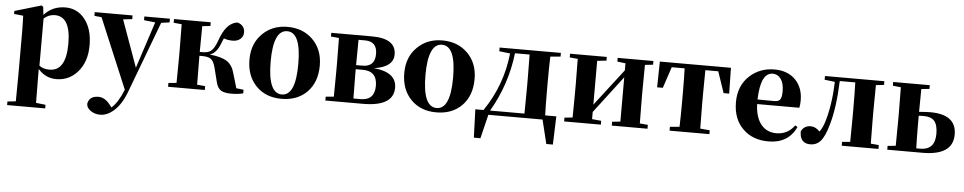

<svg xmlns="http://www.w3.org/2000/svg" viewBox="-43 -917 7744 1542"><g transform="rotate(5 3828.5 -146.0)"><path d="M266 -79Q297 -54 349 -54Q482 -54 482 -275Q482 -494 355 -494Q305 -494 266 -459ZM262 -488Q330 -563 434 -563Q529 -563 589 -489Q653 -410 653 -276Q653 -143 581 -61Q512 17 410 17Q322 17 263 -52V7Q263 65 265 221L342 230V259H35V230L102 223Q104 65 104 7V-320Q104 -395 101 -467L27 -475V-499L241 -562L255 -552Z M1277 -516 1210 -507 994 68Q954 175 891 228Q840 271 786 271Q743 271 710 249Q676 226 675 193Q686 129 761 129Q812 129 855 184L871 205Q923 161 966 54L729 -510L671 -516V-546H976V-516L903 -508L1039 -130L1162 -506L1071 -516V-546H1277Z M1916 -29V0Q1874 11 1821 11Q1762 11 1735 -7Q1708 -25 1697 -71L1668 -186Q1655 -236 1633 -253Q1611 -270 1559 -270H1539Q1539 -153 1541 -37L1606 -31V0H1310V-31L1375 -37Q1377 -153 1377 -238V-308Q1377 -392 1375 -510L1310 -516V-546H1606V-516L1541 -509Q1539 -395 1539 -301H1559Q1603 -301 1625 -316Q1655 -337 1678 -402Q1728 -552 1821 -563Q1880 -545 1880 -487Q1880 -454 1854 -433Q1830 -414 1794 -414Q1756 -414 1723 -426Q1715 -411 1707 -389Q1676 -304 1621 -287Q1716 -278 1761 -248Q1805 -219 1822 -155L1857 -36Z M2019 -64Q1942 -144 1942 -276Q1942 -406 2025 -486Q2104 -563 2225 -563Q2347 -563 2426 -487Q2509 -407 2509 -276Q2509 -142 2431 -62Q2353 17 2225 17Q2097 17 2019 -64ZM2336 -274Q2336 -528 2225 -528Q2113 -528 2113 -274Q2113 -18 2225 -18Q2336 -18 2336 -274Z M2858 -36Q2972 -36 2972 -153Q2972 -272 2856 -272H2799V-238Q2799 -152 2801 -36ZM2801 -509Q2799 -399 2799 -305H2851Q2951 -305 2951 -408Q2951 -509 2854 -509ZM2905 -546Q3100 -546 3100 -417Q3100 -315 2944 -293Q3127 -276 3127 -151Q3127 0 2880 0H2578V-31L2643 -37Q2645 -153 2645 -238V-308Q2645 -392 2643 -510L2578 -516V-546Z M3267 -64Q3190 -144 3190 -276Q3190 -406 3273 -486Q3352 -563 3473 -563Q3595 -563 3674 -487Q3757 -407 3757 -276Q3757 -142 3679 -62Q3601 17 3473 17Q3345 17 3267 -64ZM3584 -274Q3584 -528 3473 -528Q3361 -528 3361 -274Q3361 -18 3473 -18Q3584 -18 3584 -274Z M4180 -35Q4182 -151 4182 -238V-308Q4182 -395 4180 -511H4062Q4033 -258 3903 -35ZM4437 -35 4429 193H4376L4329 0H3892L3845 193H3792L3784 -35H3850Q3996 -248 4023 -506L3935 -516V-546H4429V-516L4347 -509Q4344 -421 4344 -308V-238Q4344 -122 4347 -35Z M5110 -509Q5108 -393 5108 -308V-238Q5108 -153 5110 -37L5175 -31V0H4887V-31L4953 -38V-395L4725 -96V-38L4799 -31V0H4503V-31L4568 -37Q4570 -153 4570 -238V-308Q4570 -392 4568 -510L4503 -516V-546H4799V-516L4725 -508V-155L4953 -451V-508L4887 -516V-546H5175V-516Z M5597 -509Q5595 -393 5595 -308V-238Q5595 -154 5597 -38L5674 -31V0H5353V-31L5430 -38Q5433 -125 5433 -238V-308Q5433 -422 5430 -509H5326L5269 -338H5223L5227 -546H5800L5804 -338H5759L5701 -509Z M6171 -310Q6205 -310 6218 -329Q6230 -347 6230 -395Q6230 -459 6204 -494Q6180 -528 6139 -528Q6041 -528 6035 -311ZM6374 -118Q6310 17 6151 17Q6024 17 5946 -59Q5864 -138 5864 -275Q5864 -409 5953 -490Q6035 -563 6150 -563Q6259 -563 6322 -497Q6381 -434 6381 -335Q6381 -297 6375 -274H6035Q6039 -163 6089 -106Q6134 -54 6209 -54Q6300 -54 6355 -130Z M6972 -509Q6970 -393 6970 -308V-238Q6970 -153 6972 -37L7037 -31V0H6741V-31L6806 -37Q6808 -153 6808 -238V-308Q6808 -429 6805 -516H6680Q6672 -301 6632 -163Q6605 -63 6568 -23Q6537 11 6488 11Q6403 11 6403 -87Q6427 -134 6480 -134Q6519 -134 6553 -98Q6574 -125 6590 -172Q6635 -312 6641 -506L6558 -516V-546H7037V-516Z M7370 -31Q7490 -31 7490 -161Q7490 -234 7461 -266Q7434 -295 7376 -295Q7349 -295 7336 -294V-238Q7336 -118 7339 -31ZM7338 -509Q7336 -405 7336 -325Q7389 -330 7427 -330Q7637 -330 7637 -168Q7637 0 7392 0H7108V-31L7173 -37Q7175 -153 7175 -238V-308Q7175 -393 7173 -509L7108 -516V-546H7403V-516Z"/></g></svg>

Font: Source Han Serif CN Heavy
Style: Regular
Weight: 900
Designer: Ryoko NISHIZUKA  (kana & ideographs); Frank Grießhammer (Latin, Greek & Cyrillic); Wenlong ZHANG  (bopomofo); Sandoll Co
Foundry: Adobe Systems Incorporated
Version: Version 1.000;PS 1;hotconv 16.6.53;makeotf.lib2.5.65590